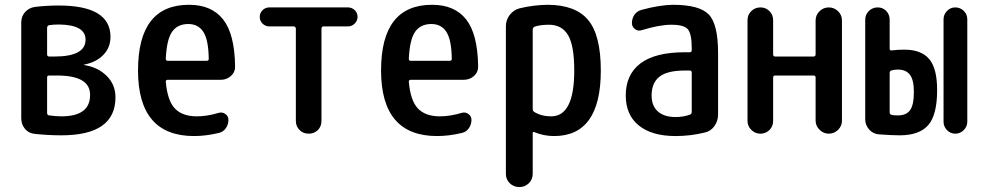

<svg xmlns="http://www.w3.org/2000/svg" viewBox="-20 -550 4040 790"><path d="M173.8 -231.4V-85Q173.8 -77.1 181.6 -75.2Q211.9 -71.3 232.4 -71.3Q351.6 -71.3 350.6 -160.2Q350.6 -239.3 214.8 -239.3H182.6Q173.8 -239.3 173.8 -231.4ZM173.8 -435.5V-326.2Q173.8 -317.4 182.6 -317.4H204.1Q332 -317.4 332 -386.7Q332 -448.2 221.7 -449.2Q199.2 -449.2 181.6 -446.3Q173.8 -443.4 173.8 -435.5ZM124 1Q98.6 -1 83 -19.5Q67.4 -38.1 67.4 -63.5V-457Q67.4 -482.4 83 -500Q98.6 -517.6 123 -521.5Q171.9 -527.3 221.7 -527.3Q434.6 -527.3 434.6 -398.4Q434.6 -354.5 405.3 -324.2Q376 -293.9 326.2 -284.2Q325.2 -284.2 325.2 -283.2Q325.2 -282.2 327.1 -282.2Q382.8 -273.4 418.9 -237.8Q455.1 -202.1 455.1 -149.4Q455.1 6.8 232.4 6.8Q177.7 6.8 124 1Z M754.9 -451.2Q710.9 -451.2 688.5 -419.9Q666 -388.7 662.1 -308.6Q662.1 -299.8 669.9 -299.8H830.1Q838.9 -299.8 838.9 -307.6Q837.9 -385.7 816.9 -418.5Q795.9 -451.2 754.9 -451.2ZM778.3 9.8Q547.9 9.8 547.9 -260.3Q547.9 -530.3 757.8 -530.3Q850.6 -530.3 897.9 -470.2Q945.3 -410.2 947.3 -278.3Q948.2 -253.9 930.7 -237.8Q913.1 -221.7 888.7 -221.7H669.9Q662.1 -221.7 662.1 -213.9Q668.9 -135.7 699.7 -103.5Q730.5 -71.3 790 -71.3Q832 -71.3 880.9 -85.9Q894.5 -89.8 907.2 -81.1Q919.9 -72.3 919.9 -56.6Q919.9 -38.1 909.2 -22.5Q898.4 -6.8 879.9 -2.9Q827.1 9.8 778.3 9.8Z M1087.9 -441.4Q1072.3 -441.4 1060.5 -452.6Q1048.8 -463.9 1048.8 -480.5Q1048.8 -497.1 1060.5 -508.3Q1072.3 -519.5 1087.9 -519.5H1412.1Q1427.7 -519.5 1439.5 -508.3Q1451.2 -497.1 1451.2 -480.5Q1451.2 -464.8 1439.5 -453.1Q1427.7 -441.4 1412.1 -441.4H1311.5Q1302.7 -441.4 1302.7 -431.6V-52.7Q1302.7 -29.3 1287.6 -14.6Q1272.5 0 1250 0Q1227.5 0 1212.4 -15.1Q1197.3 -30.3 1197.3 -52.7V-431.6Q1197.3 -440.4 1188.5 -441.4Z M1754.9 -451.2Q1710.9 -451.2 1688.5 -419.9Q1666 -388.7 1662.1 -308.6Q1662.1 -299.8 1669.9 -299.8H1830.1Q1838.9 -299.8 1838.9 -307.6Q1837.9 -385.7 1816.9 -418.5Q1795.9 -451.2 1754.9 -451.2ZM1778.3 9.8Q1547.9 9.8 1547.9 -260.3Q1547.9 -530.3 1757.8 -530.3Q1850.6 -530.3 1897.9 -470.2Q1945.3 -410.2 1947.3 -278.3Q1948.2 -253.9 1930.7 -237.8Q1913.1 -221.7 1888.7 -221.7H1669.9Q1662.1 -221.7 1662.1 -213.9Q1668.9 -135.7 1699.7 -103.5Q1730.5 -71.3 1790 -71.3Q1832 -71.3 1880.9 -85.9Q1894.5 -89.8 1907.2 -81.1Q1919.9 -72.3 1919.9 -56.6Q1919.9 -38.1 1909.2 -22.5Q1898.4 -6.8 1879.9 -2.9Q1827.1 9.8 1778.3 9.8Z M2171.9 -427.7V-101.6Q2171.9 -93.8 2177.7 -89.8Q2207 -71.3 2248 -71.3Q2342.8 -71.3 2342.8 -259.8Q2342.8 -362.3 2317.4 -405.3Q2292 -448.2 2238.3 -448.2Q2204.1 -448.2 2179.7 -440.4Q2171.9 -436.5 2171.9 -427.7ZM2061.5 165V-441.4Q2061.5 -467.8 2077.1 -488.3Q2092.8 -508.8 2117.2 -515.6Q2172.9 -529.3 2232.4 -530.3Q2347.7 -530.3 2399.9 -467.8Q2452.1 -405.3 2452.1 -259.8Q2452.1 9.8 2259.8 9.8Q2217.8 9.8 2179.7 -5.9Q2171.9 -9.8 2171.9 -2V165Q2171.9 188.5 2155.8 204.1Q2139.6 219.7 2116.7 219.7Q2093.8 219.7 2077.6 204.1Q2061.5 188.5 2061.5 165Z M2797.9 -259.8Q2725.6 -259.8 2693.4 -234.4Q2661.1 -209 2661.1 -157.2Q2661.1 -114.3 2687 -91.3Q2712.9 -68.4 2759.8 -68.4Q2791 -68.4 2818.4 -78.1Q2826.2 -81.1 2826.2 -89.8V-251Q2826.2 -259.8 2818.4 -259.8ZM2759.8 9.8Q2662.1 9.8 2608.4 -33.7Q2554.7 -77.1 2554.7 -157.2Q2554.7 -243.2 2615.2 -289.1Q2675.8 -335 2797.9 -335H2818.4Q2826.2 -335 2826.2 -343.8V-351.6Q2826.2 -410.2 2810.5 -429.2Q2794.9 -448.2 2742.2 -448.2Q2693.4 -448.2 2620.1 -425.8Q2605.5 -420.9 2592.8 -430.2Q2580.1 -439.5 2580.1 -455.1Q2580.1 -474.6 2590.8 -489.7Q2601.6 -504.9 2621.1 -509.8Q2693.4 -529.3 2748 -530.3Q2858.4 -530.3 2896.5 -490.2Q2934.6 -450.2 2934.6 -332V-79.1Q2934.6 -52.7 2919.9 -31.7Q2905.3 -10.7 2880.9 -4.9Q2821.3 9.8 2759.8 9.8Z M3055.7 -52.7V-466.8Q3055.7 -489.3 3071.3 -504.4Q3086.9 -519.5 3108.9 -519.5Q3130.9 -519.5 3146 -504.4Q3161.1 -489.3 3161.1 -466.8V-326.2Q3161.1 -317.4 3169.9 -317.4H3327.1Q3335.9 -317.4 3335.9 -326.2V-465.8Q3335.9 -488.3 3352.1 -503.9Q3368.2 -519.5 3390.1 -519.5Q3412.1 -519.5 3428.2 -503.9Q3444.3 -488.3 3444.3 -465.8V-53.7Q3444.3 -31.2 3428.2 -15.6Q3412.1 0 3390.1 0Q3368.2 0 3352.1 -16.1Q3335.9 -32.2 3335.9 -53.7V-231.4Q3335.9 -239.3 3327.1 -239.3H3169.9Q3161.1 -239.3 3161.1 -231.4V-52.7Q3161.1 -30.3 3146 -15.1Q3130.9 0 3108.9 0Q3086.9 0 3071.3 -15.6Q3055.7 -31.2 3055.7 -52.7Z M3862.3 -48.8V-470.7Q3862.3 -490.2 3876.5 -504.9Q3890.6 -519.5 3910.6 -519.5Q3930.7 -519.5 3945.3 -505.4Q3960 -491.2 3960 -470.7V-48.8Q3960 -29.3 3945.3 -14.6Q3930.7 0 3910.6 0Q3890.6 0 3876.5 -14.6Q3862.3 -29.3 3862.3 -48.8ZM3674.8 -75.2Q3709 -75.2 3724.6 -96.7Q3740.2 -118.2 3740.2 -171.9Q3740.2 -220.7 3724.1 -242.2Q3708 -263.7 3674.8 -263.7Q3661.1 -263.7 3649.4 -260.7Q3641.6 -258.8 3640.6 -251V-87.9Q3640.6 -79.1 3648.9 -77.1Q3657.2 -75.2 3674.8 -75.2ZM3701.2 -345.7Q3770.5 -345.7 3803.2 -307.1Q3835.9 -268.6 3835.9 -179.7Q3835.9 -77.1 3799.3 -35.2Q3762.7 6.8 3681.6 6.8Q3652.3 6.8 3596.7 2.9Q3572.3 1 3556.2 -17.1Q3540 -35.2 3540 -59.6V-468.8Q3540 -490.2 3555.2 -504.9Q3570.3 -519.5 3591.3 -519.5Q3612.3 -519.5 3626.5 -504.9Q3640.6 -490.2 3640.6 -468.8V-349.6Q3640.6 -340.8 3650.4 -342.8Q3673.8 -345.7 3701.2 -345.7Z"/></svg>

Font: Rounded Mgen+ 1mn medium
Style: Regular
Weight: 500
Designer: [Source Han Sans]
Ryoko NISHIZUKA  (kana & ideographs); Paul D. Hunt (Latin, Greek & Cyrillic); Wenlong ZHANG  (bopomofo
Version: Version 1.059.20150602